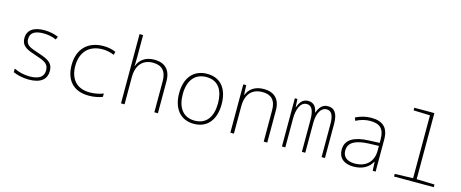

<svg xmlns="http://www.w3.org/2000/svg" viewBox="-42 -1393 4885 2035"><g transform="rotate(15 2400.0 -375.0)"><path d="M288 10C421 10 483 -45 483 -136C483 -231 414 -256 312 -290C226 -319 172 -334 172 -405C172 -472 221 -504 316 -504C366 -504 416 -494 457 -475L471 -509C426 -527 376 -539 316 -539C199 -539 132 -492 132 -404C132 -308 209 -287 295 -258C385 -228 443 -209 443 -133C443 -67 401 -25 289 -25C226 -25 169 -40 117 -65V-25C156 -7 221 10 288 10Z M948 10C1006 10 1062 -2 1097 -17V-54C1058 -37 1002 -26 950 -26C796 -26 729 -125 729 -259C729 -410 816 -503 965 -503C1005 -503 1051 -495 1092 -477L1101 -512C1061 -530 1016 -539 966 -539C795 -539 689 -435 689 -258C689 -100 771 10 948 10Z M1300 0H1339V-297C1339 -437 1411 -504 1518 -504C1611 -504 1666 -455 1666 -342V0H1705V-350C1705 -479 1636 -539 1524 -539C1421 -539 1362 -486 1339 -420H1337C1338 -449 1339 -475 1339 -506V-760H1300Z M2100 10C2254 10 2333 -103 2333 -267C2333 -424 2260 -539 2104 -539C1957 -539 1867 -437 1867 -265C1867 -102 1948 10 2100 10ZM2100 -25C1970 -25 1907 -121 1907 -264C1907 -415 1978 -504 2104 -504C2240 -504 2293 -401 2293 -266C2293 -124 2233 -25 2100 -25Z M2500 0H2539V-297C2539 -437 2608 -504 2719 -504C2813 -504 2866 -456 2866 -344V0H2905V-355C2905 -479 2836 -539 2725 -539C2620 -539 2564 -486 2540 -425H2537L2532 -530H2500Z M3066 0H3103V-316C3103 -406 3130 -503 3205 -503C3252 -503 3285 -467 3285 -351V0H3322V-326C3322 -434 3361 -503 3423 -503C3472 -503 3501 -464 3501 -364V0H3538V-375C3538 -487 3500 -539 3430 -539C3366 -539 3335 -496 3315 -439H3312C3303 -493 3277 -539 3211 -539C3144 -539 3119 -487 3101 -440H3099L3094 -529H3066Z M3852 10C3955 10 4021 -35 4054 -97H4057L4062 0H4094V-352C4094 -481 4030 -539 3904 -539C3841 -539 3785 -523 3733 -497L3746 -464C3801 -492 3851 -504 3902 -504C4005 -504 4057 -461 4057 -344V-305L3935 -300C3782 -293 3686 -245 3686 -132C3686 -44 3745 10 3852 10ZM3857 -25C3771 -25 3725 -64 3725 -132C3725 -226 3810 -262 3943 -268L4057 -272V-219C4057 -102 3983 -25 3857 -25Z M4296 0H4732V-29L4535 -35V-760H4315V-731L4496 -725V-35L4296 -29Z"/></g></svg>

Font: Noto Sans Mono ExtraLight
Style: Regular
Weight: 200
Designer: Monotype Design Team
Foundry: Monotype Imaging Inc.
Version: Version 2.014